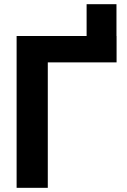

<svg xmlns="http://www.w3.org/2000/svg" viewBox="-20 -900 607 920"><path d="M395 -602.1V-879.9H538.1V-602.1ZM538.6 -727.5V-601.1H209V0H59.6V-727.5Z"/></svg>

Font: Inter 24pt
Style: Bold
Weight: 700
Designer: Rasmus Andersson
Foundry: rsms
Version: Version 4.001;git-66647c0bb